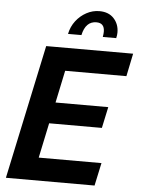

<svg xmlns="http://www.w3.org/2000/svg" viewBox="-60 -965 742 1012"><g transform="rotate(5 310.5 -459.0)"><path d="M161 -710H621L596 -589H272L236 -418H515L491 -306H212L173 -121H505L479 0H10ZM270 -784Q278 -823 301 -853Q324 -883 356.5 -900.5Q389 -918 425 -918Q474 -918 501.5 -888Q529 -858 529 -814Q529 -807 528 -799.5Q527 -792 525 -784H454Q457 -801 457 -812Q457 -858 414 -858Q357 -858 341 -784Z"/></g></svg>

Font: Raleway
Style: Bold Italic
Weight: 700
Italic angle: -12°
Designer: Matt McInerney, Pablo Impallari, Rodrigo Fuenzalida
Foundry: Matt McInerney, Pablo Impallari, Rodrigo Fuenzalida
Version: Version 4.101;RELEASE